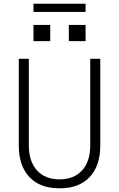

<svg xmlns="http://www.w3.org/2000/svg" viewBox="-20 -1002 640 1032"><path d="M297 10Q195 10 138 -50.5Q81 -111 81 -220V-686H135V-220Q135 -135 178.5 -86.5Q222 -38 300 -38Q378 -38 421.5 -86.5Q465 -135 465 -220V-686H519V-220Q519 -111 462 -50.5Q405 10 303 10ZM160 -938V-982H440V-938ZM440 -781H350V-868H440ZM250 -781H160V-868H250Z"/></svg>

Font: Chivo Mono Thin
Style: Regular
Weight: 250
Designer: Hector Gatti
Foundry: Omnibus-Type
Version: Version 1.008